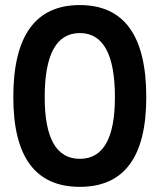

<svg xmlns="http://www.w3.org/2000/svg" viewBox="-20 -723 626 753"><path d="M293 9.8Q32.2 9.8 32.2 -341.8Q32.2 -703.1 293 -703.1Q553.7 -703.1 553.7 -341.8Q553.7 9.8 293 9.8ZM293 -100.1Q430.7 -100.1 430.7 -341.8Q430.7 -593.3 293 -593.3Q155.3 -593.3 155.3 -341.8Q155.3 -100.1 293 -100.1Z"/></svg>

Font: Cascadia Mono NF SemiBold
Style: Regular
Weight: 600
Monospace: yes
Designer: Aaron Bell
Foundry: Saja Typeworks
Version: Version 2404.023; ttfautohint (v1.8.4)